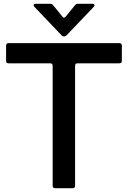

<svg xmlns="http://www.w3.org/2000/svg" viewBox="-20 -990 673 1010"><path d="M270 0Q257 0 257 -13V-644Q257 -657 244 -657H25Q12 -657 12 -670V-750Q12 -763 25 -763H608Q621 -763 621 -750V-670Q621 -657 608 -657H388Q375 -657 375 -644V-13Q375 0 362 0ZM304 -804 161 -954Q157 -958 157 -963Q157 -970 168 -970H244Q255 -970 260 -962L308 -903Q311 -897 317 -897Q321 -897 326 -903L374 -962Q380 -970 390 -970H466Q477 -970 477 -963Q477 -958 473 -954L330 -804Q324 -798 317 -798Q310 -798 304 -804Z"/></svg>

Font: Open Sauce Two Medium
Style: Regular
Weight: 500
Designer: Alfredo Marco Pradil
Foundry: Creative Sauce Fz LLC
Version: Version 1.477